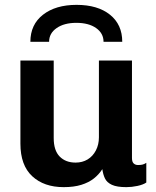

<svg xmlns="http://www.w3.org/2000/svg" viewBox="-20 -760 640 790"><path d="M242 10Q161 10 112.5 -35Q64 -80 64 -169V-511H201V-192Q201 -141 225.5 -116Q250 -91 291 -91Q319 -91 340.5 -104Q362 -117 374.5 -141Q387 -165 387 -195V-511H523V-110Q523 -94 530 -87.5Q537 -81 548 -81Q557 -81 565 -82.5Q573 -84 582 -90V-9Q569 0 545.5 5Q522 10 500 10Q461 10 440.5 0.5Q420 -9 412 -25.5Q404 -42 401 -64Q387 -42 366 -25.5Q345 -9 314.5 0.5Q284 10 242 10ZM105 -588Q105 -659 157 -699.5Q209 -740 295 -740Q382 -740 432.5 -699.5Q483 -659 483 -588H406Q406 -623 375.5 -644.5Q345 -666 294 -666Q244 -666 213 -644.5Q182 -623 182 -588Z"/></svg>

Font: Chivo Mono SemiBold
Style: Regular
Weight: 600
Monospace: yes
Designer: Hector Gatti
Foundry: Omnibus-Type
Version: Version 1.008